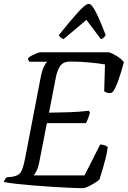

<svg xmlns="http://www.w3.org/2000/svg" viewBox="-29 -975 662 995"><path d="M401 0Q373 0 330.5 -2Q288 -4 239 -7Q190 -10 142 -14Q94 -18 54.5 -22.5Q15 -27 -9 -32Q-5 -47 6 -56L34 -59Q67 -64 79 -83Q91 -102 101 -154L182 -575Q189 -611 199 -630.5Q209 -650 215 -655H123Q121 -657 118.5 -662Q116 -667 116 -673Q122 -680 135.5 -687Q149 -694 161.5 -699Q174 -704 180 -704H536Q557 -697 579.5 -682.5Q602 -668 613 -653Q599 -599 582.5 -553.5Q566 -508 552 -496Q540 -490 528 -494Q516 -498 511 -502L515 -641Q488 -646 437.5 -651Q387 -656 335 -656Q297 -656 282 -631.5Q267 -607 261 -577L225 -391Q283 -392 331.5 -393.5Q380 -395 431 -401L437 -392Q432 -372 426 -357.5Q420 -343 416 -337H214L174 -132Q169 -107 160.5 -90Q152 -73 145 -66H409L490 -226Q504 -226 516.5 -221Q529 -216 529 -212Q527 -189 519 -157.5Q511 -126 502 -95Q493 -64 486 -44Q477 -36 460.5 -26Q444 -16 427.5 -8Q411 0 401 0ZM300 -772Q291 -776 284 -782Q277 -788 276 -793Q339 -872 377 -913.5Q415 -955 431 -955Q446 -955 467.5 -913Q489 -871 519 -793Q515 -788 510 -781.5Q505 -775 494 -772L419 -872Z"/></svg>

Font: Texturina 72pt 72pt Regular
Style: Italic
Weight: 400
Italic angle: -11°
Designer: Guillermo Torres Carreño
Foundry: Omnibus-Type
Version: Version 1.002; ttfautohint (v1.8.3)